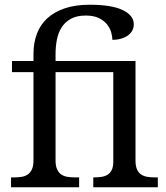

<svg xmlns="http://www.w3.org/2000/svg" viewBox="-20 -795 703 815"><path d="M378.9 -42Q395.5 -42 410.4 -44.2Q425.3 -46.4 436.5 -53.2Q447.8 -60.1 454.3 -73.5Q460.9 -86.9 460.9 -108.9V-488.8H215.8V-113.8Q215.8 -90.3 222.4 -76.2Q229 -62 240 -54.4Q251 -46.9 266.1 -44.4Q281.2 -42 297.9 -42H315.9V0H26.9V-42H40Q57.1 -42 72 -44.4Q86.9 -46.9 97.9 -54.4Q108.9 -62 115.5 -76.2Q122.1 -90.3 122.1 -113.8V-488.8H30.8V-536.1H122.1V-565.9Q122.1 -612.3 136.2 -650.6Q150.4 -689 179.9 -716.6Q209.5 -744.1 254.4 -759.5Q299.3 -774.9 360.8 -774.9Q454.1 -774.9 501 -752.2Q547.9 -729.5 547.9 -691.9Q547.9 -677.2 541.3 -665Q534.7 -652.8 522.7 -644.3Q510.7 -635.7 494.1 -630.9Q477.5 -626 457 -626Q457 -641.1 451.7 -658.9Q446.3 -676.8 433.6 -692.4Q420.9 -708 399.2 -718.5Q377.4 -729 344.2 -729Q305.7 -729 280.8 -715.1Q255.9 -701.2 241.5 -678.5Q227.1 -655.8 221.4 -626.2Q215.8 -596.7 215.8 -564.9V-536.1H555.2V-113.8Q555.2 -90.3 561.5 -76.2Q567.9 -62 579.1 -54.4Q590.3 -46.9 605.2 -44.4Q620.1 -42 637.2 -42H649.9V0H376V-42Z"/></svg>

Font: Droid-TTFautohint Serif
Style: Regular
Weight: 400
Foundry: Ascender Corporation
Version: Version 1.00; ttfautohint (v1.00rc1.4-1a1c-dirty) -l 8 -r 50